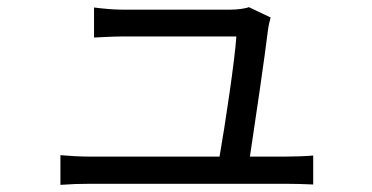

<svg xmlns="http://www.w3.org/2000/svg" viewBox="-20 -525 1040 537"><path d="M679 -87C693 -179 722 -377 730 -445C731 -453 734 -466 737 -476L676 -505C667 -501 642 -498 626 -498H322C297 -498 267 -501 243 -504V-420C268 -421 294 -423 323 -423H641C638 -366 609 -171 594 -87H232C201 -87 173 -89 149 -91V-8C178 -10 201 -11 232 -11H780C801 -11 838 -10 856 -9V-90C835 -88 799 -87 777 -87Z"/></svg>

Font: Noto Sans Mono CJK JP Regular
Style: Regular
Weight: 400
Designer: Ryoko NISHIZUKA (kana & ideographs); Paul D. Hunt (Latin, Greek & Cyrillic); Wenlong ZHANG (bopomofo); Sandoll Communica
Foundry: Adobe Systems Incorporated
Version: Version 1.004;PS 1.004;hotconv 1.0.82;makeotf.lib2.5.63406